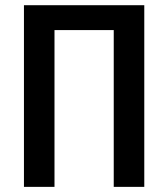

<svg xmlns="http://www.w3.org/2000/svg" viewBox="-20 -728 655 748"><path d="M423.1 0V-610.8H192.3V0H73.3V-707.7H542.1V0Z"/></svg>

Font: Fira Code Medium
Style: Regular
Weight: 500
Designer: Carrois Corporate, Edenspiekermann AG, Nikita Prokopov
Foundry: Carrois Corporate, Edenspiekermann AG, Nikita Prokopov
Version: Version 6.002